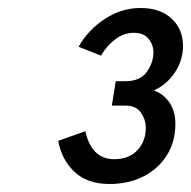

<svg xmlns="http://www.w3.org/2000/svg" viewBox="-20 -893 478 480"><path d="M253.5 -433Q199 -433 166.8 -462.8Q134.5 -492.5 125.5 -541L193.5 -565Q200.5 -531.5 218.5 -513.2Q236.5 -495 265.5 -495Q302.5 -495 323.5 -517.5Q344.5 -540 344.5 -573Q344.5 -594 332.2 -611.5Q320 -629 293.5 -629H259.5L269.5 -690H293.5Q330.5 -690 347 -713.2Q363.5 -736.5 363.5 -762Q363.5 -781 351.5 -796Q339.5 -811 314.5 -811Q290 -811 268.5 -795Q247 -779 232.5 -754L176.5 -776Q200 -818 241.8 -845.5Q283.5 -873 331.5 -873Q380.5 -873 409 -846.5Q437.5 -820 437.5 -778Q437.5 -742 416.8 -711.2Q396 -680.5 364.5 -667Q389.5 -658 404 -636Q418.5 -614 418.5 -584Q418.5 -539 397.2 -505Q376 -471 338.8 -452Q301.5 -433 253.5 -433Z"/></svg>

Font: Overpass
Style: Italic
Weight: 400
Italic angle: -10°
Designer: Delve Withrington, Dave Bailey, Thomas Jockin
Foundry: Delve Fonts LLC
Version: Version 4.000